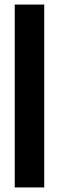

<svg xmlns="http://www.w3.org/2000/svg" viewBox="-20 -820 258 840"><path d="M44.5 0V-800H173.5V0Z"/></svg>

Font: Big Shoulders Display Thin ExtraBold
Style: Regular
Weight: 800
Version: Version 2.002